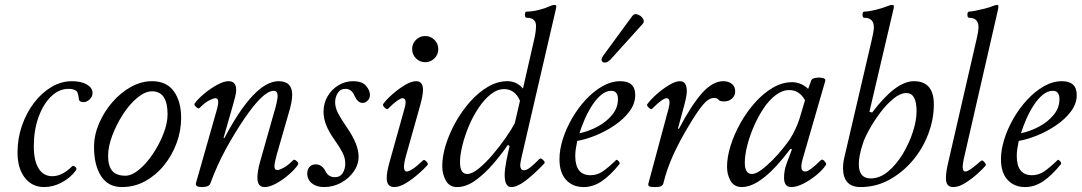

<svg xmlns="http://www.w3.org/2000/svg" viewBox="-20 -745 4383 778"><path d="M159 13Q110 13 80.5 -25Q51 -63 51 -127Q51 -184 69 -236Q87 -288 118 -328.5Q149 -369 188.5 -392.5Q228 -416 272 -416Q309 -416 332 -402.5Q355 -389 355 -368Q355 -353 343 -342Q331 -331 318 -331Q305 -331 300 -340Q297 -368 291 -375Q287 -379 279 -382Q271 -385 258 -385Q219 -385 187 -354Q155 -323 136 -270Q117 -217 117 -152Q117 -94 136.5 -62.5Q156 -31 192 -31Q232 -31 272 -71Q277 -76 285 -69Q293 -62 288 -55Q265 -24 230 -5.5Q195 13 159 13Z M474 13Q418 13 389.5 -31.5Q361 -76 361 -149Q361 -197 381 -244Q401 -291 434.5 -330Q468 -369 510 -392.5Q552 -416 596 -416Q655 -416 684.5 -375Q714 -334 714 -267Q714 -215 695.5 -165Q677 -115 644.5 -75Q612 -35 568.5 -11Q525 13 474 13ZM488 -33Q514 -33 544 -58Q574 -83 600 -122Q626 -161 642.5 -203.5Q659 -246 659 -282Q659 -375 596 -375Q568 -375 536.5 -349Q505 -323 478.5 -282Q452 -241 435 -196Q418 -151 418 -113Q418 -73 434.5 -53Q451 -33 488 -33Z M798 13Q770 13 774 -3L860 -305Q865 -324 864 -335.5Q863 -347 852 -347Q845 -347 828 -338.5Q811 -330 788 -307Q784 -303 774.5 -311.5Q765 -320 769 -326Q782 -344 807 -365Q832 -386 859.5 -401Q887 -416 906 -416Q937 -416 937 -381Q937 -369 933 -353Q929 -337 923 -316L886 -187L889 -185Q1011 -416 1109 -416Q1164 -416 1164 -361Q1164 -348 1160.5 -328.5Q1157 -309 1147 -277L1101 -117Q1092 -85 1092 -70.5Q1092 -56 1104 -56Q1112 -56 1129 -65Q1146 -74 1168 -96Q1173 -101 1182.5 -92Q1192 -83 1187 -77Q1175 -59 1151 -38Q1127 -17 1100 -2Q1073 13 1052 13Q1023 13 1023 -25Q1023 -37 1025.5 -53Q1028 -69 1034 -90L1089 -284Q1097 -310 1101 -329Q1105 -348 1105 -356Q1105 -377 1089 -377Q1047 -377 970 -264Q932 -208 896 -142.5Q860 -77 832 -1Q827 13 798 13Z M1293 13Q1263 13 1244 -2Q1225 -17 1225 -42Q1225 -59 1234.5 -69Q1244 -79 1259 -79Q1284 -79 1298 -53Q1310 -27 1337 -27Q1358 -27 1368.5 -43.5Q1379 -60 1379 -82Q1379 -105 1368 -126.5Q1357 -148 1335 -179Q1313 -210 1302 -237.5Q1291 -265 1291 -292Q1291 -327 1307.5 -355Q1324 -383 1351.5 -399.5Q1379 -416 1410 -416Q1447 -416 1463 -397.5Q1479 -379 1479 -361Q1479 -346 1469.5 -337Q1460 -328 1449 -328Q1430 -328 1417 -356Q1405 -385 1380 -385Q1359 -385 1348.5 -368Q1338 -351 1338 -331Q1338 -309 1350 -286Q1362 -263 1386 -228Q1433 -160 1433 -111Q1433 -78 1413.5 -50Q1394 -22 1362 -4.5Q1330 13 1293 13Z M1703 -493Q1681 -493 1665.5 -508.5Q1650 -524 1650 -546Q1650 -568 1665.5 -583.5Q1681 -599 1703 -599Q1725 -599 1740.5 -583.5Q1756 -568 1756 -546Q1756 -524 1740.5 -508.5Q1725 -493 1703 -493ZM1577 13Q1547 13 1547 -24Q1547 -48 1559 -90L1619 -305Q1631 -347 1611 -347Q1604 -347 1589.5 -337Q1575 -327 1552 -304Q1548 -300 1538.5 -309Q1529 -318 1533 -324Q1546 -342 1570.5 -363.5Q1595 -385 1621 -400.5Q1647 -416 1666 -416Q1694 -416 1694 -381Q1694 -358 1682 -316L1626 -117Q1616 -82 1617 -66Q1618 -50 1628 -50Q1636 -50 1652.5 -60.5Q1669 -71 1694 -95Q1699 -100 1707.5 -91Q1716 -82 1713 -77Q1699 -61 1675 -40Q1651 -19 1625 -3Q1599 13 1577 13Z M1832 13Q1801 13 1786.5 -13.5Q1772 -40 1772 -71Q1772 -112 1786.5 -158.5Q1801 -205 1826.5 -250.5Q1852 -296 1885.5 -333.5Q1919 -371 1957.5 -393.5Q1996 -416 2036 -416Q2074 -416 2099 -386L2145 -587Q2152 -618 2152 -640Q2152 -673 2114 -673Q2107 -673 2107 -685.5Q2107 -698 2114 -698Q2136 -698 2162.5 -704.5Q2189 -711 2211 -721Q2217 -724 2221.5 -724.5Q2226 -725 2228 -725Q2234 -725 2234 -719Q2234 -716 2233.5 -713Q2233 -710 2232 -706L2092 -102Q2091 -95 2089.5 -88Q2088 -81 2088 -74Q2088 -67 2091.5 -61Q2095 -55 2103 -55Q2114 -55 2129 -67Q2144 -79 2166 -101Q2171 -106 2180.5 -97Q2190 -88 2186 -83Q2145 -40 2110.5 -13.5Q2076 13 2052 13Q2025 13 2025 -36Q2025 -57 2031.5 -91Q2038 -125 2045 -153L2038 -158Q2012 -120 1978 -80.5Q1944 -41 1906.5 -14Q1869 13 1832 13ZM1873 -40Q1893 -40 1920.5 -62.5Q1948 -85 1976.5 -118.5Q2005 -152 2029 -186.5Q2053 -221 2066 -246L2087 -337Q2066 -384 2023 -384Q1995 -384 1968.5 -363Q1942 -342 1919 -307.5Q1896 -273 1879.5 -233.5Q1863 -194 1853.5 -155.5Q1844 -117 1844 -88Q1844 -40 1873 -40Z M2345 13Q2301 13 2274 -16Q2247 -45 2247 -100Q2247 -138 2260.5 -181Q2274 -224 2298 -265.5Q2322 -307 2353.5 -341Q2385 -375 2421 -395.5Q2457 -416 2494 -416Q2554 -416 2554 -360Q2554 -325 2531 -294Q2508 -263 2471.5 -238Q2435 -213 2394.5 -196.5Q2354 -180 2319 -174Q2315 -155 2313 -140.5Q2311 -126 2311 -113Q2311 -35 2373 -35Q2399 -35 2421.5 -50Q2444 -65 2476 -96Q2479 -100 2486 -92.5Q2493 -85 2490 -80Q2453 -34 2418 -10.5Q2383 13 2345 13ZM2328 -205Q2366 -213 2401.5 -232Q2437 -251 2460.5 -279.5Q2484 -308 2484 -343Q2484 -377 2457 -377Q2436 -377 2416 -360.5Q2396 -344 2379 -317.5Q2362 -291 2349 -261Q2336 -231 2328 -205ZM2454 -504Q2442 -492 2432 -491.5Q2422 -491 2418.5 -498.5Q2415 -506 2424 -519L2542 -680Q2550 -691 2563.5 -686.5Q2577 -682 2585 -670Q2593 -658 2584 -648Z M2636 13Q2615 13 2610.5 10Q2606 7 2607 0L2689 -305Q2690 -310 2691.5 -316.5Q2693 -323 2693 -330Q2693 -347 2681 -347Q2665 -347 2622 -304Q2618 -300 2608.5 -309Q2599 -318 2603 -323Q2616 -341 2640 -362.5Q2664 -384 2690.5 -400Q2717 -416 2735 -416Q2763 -416 2763 -375Q2763 -357 2752 -316L2727 -224L2731 -223Q2782 -320 2825 -368Q2868 -416 2911 -416Q2931 -416 2945 -405.5Q2959 -395 2959 -375Q2959 -357 2946 -345.5Q2933 -334 2914 -334Q2896 -334 2891.5 -341Q2887 -348 2873 -348Q2851 -348 2827.5 -319.5Q2804 -291 2769 -232Q2734 -174 2708 -117Q2682 -60 2668 -2Q2666 5 2659.5 9Q2653 13 2636 13Z M2986 13Q2955 13 2940.5 -12Q2926 -37 2926 -69Q2926 -109 2940.5 -155Q2955 -201 2980.5 -246.5Q3006 -292 3039.5 -329.5Q3073 -367 3111.5 -389.5Q3150 -412 3190 -412Q3225 -412 3255 -385L3267 -419Q3270 -427 3285 -429.5Q3300 -432 3313.5 -429Q3327 -426 3324 -417L3232 -99Q3227 -81 3227 -70Q3227 -50 3243 -50Q3260 -50 3306 -96Q3312 -102 3321 -92Q3330 -82 3327 -77Q3313 -56 3288 -35.5Q3263 -15 3235.5 -1Q3208 13 3186 13Q3157 13 3157 -25Q3157 -39 3159.5 -53.5Q3162 -68 3168 -84L3189 -140L3183 -142Q3067 13 2986 13ZM3027 -40Q3042 -40 3063.5 -55.5Q3085 -71 3108 -94Q3131 -117 3150 -140.5Q3169 -164 3180 -180Q3206 -221 3220 -265L3242 -339Q3219 -380 3178 -380Q3150 -380 3123 -359.5Q3096 -339 3073.5 -305Q3051 -271 3034 -231.5Q3017 -192 3007.5 -153.5Q2998 -115 2998 -86Q2998 -40 3027 -40Z M3467 13Q3396 13 3396 -65Q3396 -85 3402 -110L3513 -586Q3517 -603 3519 -615Q3521 -627 3521 -634Q3521 -673 3482 -673Q3475 -673 3475 -685.5Q3475 -698 3482 -698Q3499 -698 3526 -704.5Q3553 -711 3579 -721Q3585 -724 3589.5 -724.5Q3594 -725 3596 -725Q3602 -725 3602 -719Q3602 -716 3601.5 -713Q3601 -710 3600 -706L3503 -292L3514 -289Q3610 -416 3683 -416Q3764 -416 3764 -322Q3764 -261 3741 -201Q3718 -141 3677 -93Q3636 -45 3582.5 -16Q3529 13 3467 13ZM3508 -22Q3545 -22 3578.5 -50Q3612 -78 3638 -121Q3664 -164 3679 -210.5Q3694 -257 3694 -294Q3694 -368 3653 -368Q3628 -368 3600 -345Q3572 -322 3546.5 -288Q3521 -254 3502 -219.5Q3483 -185 3476 -162Q3460 -113 3460 -80Q3460 -22 3508 -22Z M3843 13Q3828 13 3820.5 4.5Q3813 -4 3813 -24Q3813 -49 3823 -90L3939 -594Q3945 -621 3945 -634Q3945 -673 3907 -673Q3900 -673 3900 -685.5Q3900 -698 3907 -698Q3915 -698 3932.5 -701.5Q3950 -705 3970 -710Q3990 -715 4004 -721Q4015 -725 4020 -725Q4025 -725 4025.5 -721Q4026 -717 4024 -706L3889 -117Q3880 -79 3881 -64.5Q3882 -50 3892 -50Q3900 -50 3916 -61.5Q3932 -73 3955 -93Q3961 -98 3969 -88Q3977 -78 3974 -74Q3961 -59 3938 -38.5Q3915 -18 3889.5 -2.5Q3864 13 3843 13Z M4134 13Q4090 13 4063 -16Q4036 -45 4036 -100Q4036 -138 4049.5 -181Q4063 -224 4087 -265.5Q4111 -307 4142.5 -341Q4174 -375 4210 -395.5Q4246 -416 4283 -416Q4343 -416 4343 -360Q4343 -325 4320 -294Q4297 -263 4260.5 -238Q4224 -213 4183.5 -196.5Q4143 -180 4108 -174Q4104 -155 4102 -140.5Q4100 -126 4100 -113Q4100 -35 4162 -35Q4188 -35 4210.5 -50Q4233 -65 4265 -96Q4268 -100 4275 -92.5Q4282 -85 4279 -80Q4242 -34 4207 -10.5Q4172 13 4134 13ZM4117 -205Q4155 -213 4190.5 -232Q4226 -251 4249.5 -279.5Q4273 -308 4273 -343Q4273 -377 4246 -377Q4225 -377 4205 -360.5Q4185 -344 4168 -317.5Q4151 -291 4138 -261Q4125 -231 4117 -205Z"/></svg>

Font: Junicode
Style: Italic
Weight: 400
Italic angle: -11°
Designer: Peter S. Baker
Version: Version 2.100; ttfautohint (v1.8.4)